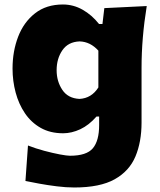

<svg xmlns="http://www.w3.org/2000/svg" viewBox="-20 -600 708 851"><path d="M309.1 231Q272.9 231 231.7 225.8Q190.4 220.7 153.6 213.9Q116.7 207 92.8 202.1L104 44.9Q137.7 58.1 176 68.4Q214.4 78.6 245.6 84.5Q276.9 90.3 290 90.3Q363.8 90.3 391.6 57.1Q419.4 23.9 419.4 -45.4V-83.5H407.7Q374 -44.9 335.7 -27.1Q297.4 -9.3 259.8 -9.3Q202.6 -9.3 160.4 -33.2Q118.2 -57.1 90.6 -97.9Q63 -138.7 49.3 -189.9Q35.6 -241.2 35.6 -295.9Q35.6 -373 60.5 -437.5Q85.4 -502 135.3 -541Q185.1 -580.1 258.8 -580.1Q305.2 -580.1 346.2 -556.9Q387.2 -533.7 418.9 -493.7H434.1L442.4 -564L630.4 -573.2Q607.4 -431.2 607.4 -299.3V-56.6Q607.4 28.8 580.3 93.5Q553.2 158.2 488.3 194.6Q423.3 231 309.1 231ZM332.5 -161.6Q385.7 -164.6 416 -212.4V-375.5Q380.4 -415 333 -416.5Q282.2 -414.6 256.6 -377.4Q231 -340.3 231 -288.6Q231 -239.7 256.1 -201.9Q281.2 -164.1 332.5 -161.6Z"/></svg>

Font: Pinar DS4 ExtraBold
Style: Regular
Weight: 800
Designer: Amin Abedi
Version: Version 3.000